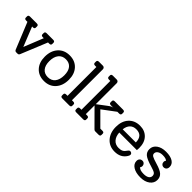

<svg xmlns="http://www.w3.org/2000/svg" viewBox="152 -1734 2739 2739"><g transform="rotate(45 1521.5 -365.0)"><path d="M524 -500Q556 -500 556 -473V-448Q556 -421 524 -421H498L334 -21Q326 0 303 0H276Q255 0 245 -21L82 -421H56Q23 -421 23 -448V-473Q23 -500 56 -500H193Q225 -500 225 -473V-448Q225 -421 193 -421H176L294 -126L412 -421H392Q359 -421 359 -448V-473Q359 -500 392 -500Z M845 10Q737 10 672.5 -59.5Q608 -129 608 -245Q608 -364 673.5 -437Q739 -510 848 -510Q956 -510 1020.5 -440.5Q1085 -371 1085 -255Q1085 -136 1019.5 -63Q954 10 845 10ZM845 -68Q916 -68 955 -117Q994 -166 994 -254Q994 -340 956 -386Q918 -432 848 -432Q778 -432 738.5 -382.5Q699 -333 699 -246Q699 -161 737 -114.5Q775 -68 845 -68Z M1207 0Q1174 0 1174 -27V-52Q1174 -79 1207 -79H1233V-661H1207Q1174 -661 1174 -688V-713Q1174 -740 1207 -740H1286Q1301 -740 1311.5 -729.5Q1322 -719 1322 -703V-79H1348Q1381 -79 1381 -52V-27Q1381 0 1348 0Z M1938 -79Q1970 -79 1970 -52V-27Q1970 0 1938 0H1869Q1855 0 1843 -13L1602 -255V-79H1628Q1661 -79 1661 -52V-27Q1661 0 1628 0H1488Q1455 0 1455 -27V-52Q1455 -79 1488 -79H1514V-661H1488Q1455 -661 1455 -688V-713Q1455 -740 1488 -740H1565Q1581 -740 1591.5 -729.5Q1602 -719 1602 -703V-280L1740 -384Q1787 -421 1817 -421H1765Q1733 -421 1733 -448V-473Q1733 -500 1765 -500H1932Q1965 -500 1965 -473V-448Q1965 -421 1932 -421H1897L1700 -274L1895 -79Z M2483 -275Q2483 -270 2480 -231H2125Q2130 -155 2169 -111.5Q2208 -68 2273 -68Q2317 -68 2343 -82Q2369 -96 2392 -132Q2407 -154 2425 -154Q2440 -154 2451.5 -144.5Q2463 -135 2463 -121Q2463 -102 2449 -82Q2392 10 2270 10Q2163 10 2098 -63Q2033 -136 2033 -254Q2033 -371 2097 -440.5Q2161 -510 2267 -510Q2364 -510 2423.5 -448Q2483 -386 2483 -275ZM2265 -436Q2206 -436 2170.5 -400.5Q2135 -365 2127 -298H2392Q2391 -436 2265 -436Z M2817 -291Q2911 -264 2950 -229.5Q2989 -195 2989 -138Q2989 -73 2934 -31.5Q2879 10 2789 10Q2696 10 2640.5 -25.5Q2585 -61 2585 -118Q2585 -147 2601 -164Q2617 -181 2644 -181Q2667 -181 2682.5 -165Q2698 -149 2698 -126Q2698 -105 2685 -92Q2709 -58 2788 -58Q2842 -58 2870.5 -77Q2899 -96 2899 -128Q2899 -159 2877.5 -175Q2856 -191 2790 -210Q2679 -242 2637.5 -275.5Q2596 -309 2596 -367Q2596 -431 2650.5 -470.5Q2705 -510 2792 -510Q2881 -510 2931 -478.5Q2981 -447 2981 -391Q2981 -362 2965 -344.5Q2949 -327 2923 -327Q2899 -327 2883.5 -343Q2868 -359 2868 -383Q2868 -404 2881 -417Q2859 -442 2791 -442Q2744 -442 2715 -422Q2686 -402 2686 -370Q2686 -345 2712 -329.5Q2738 -314 2817 -291Z"/></g></svg>

Font: Solway
Style: Regular
Weight: 400
Designer: Mariya V. Pigoulevskaya
Foundry: The Northern Block Ltd.
Version: Version 1.000;hotconv 1.0.109;makeotfexe 2.5.65596